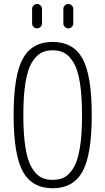

<svg xmlns="http://www.w3.org/2000/svg" viewBox="-20 -955 540 984"><path d="M310.1 -683.6Q285.2 -697.3 250 -697.3Q214.8 -697.3 189.9 -683.6Q165 -669.9 143.6 -635.3Q122.1 -600.6 110.8 -533.2Q99.6 -465.8 99.6 -364.7Q99.6 -263.7 110.8 -196.3Q122.1 -128.9 143.6 -94.2Q165 -59.6 189.9 -46.4Q214.8 -33.2 250 -33.2Q285.2 -33.2 310.1 -46.4Q335 -59.6 356.4 -94.2Q377.9 -128.9 389.2 -196.3Q400.4 -263.7 400.4 -364.7Q400.4 -465.8 389.2 -533.2Q377.9 -600.6 356.4 -635.3Q335 -669.9 310.1 -683.6ZM402.8 -75.7Q355.5 9.8 250 9.8Q144.5 9.8 97.2 -75.7Q49.8 -161.1 49.8 -365.2Q49.8 -569.3 97.2 -654.8Q144.5 -740.2 250 -740.2Q355.5 -740.2 402.8 -654.8Q450.2 -569.3 450.2 -365.2Q450.2 -161.1 402.8 -75.7ZM304.7 -910.2Q304.7 -919.9 312.5 -927.2Q320.3 -934.6 330.1 -934.6Q339.8 -934.6 347.7 -927.2Q355.5 -919.9 355.5 -910.2V-835Q355.5 -824.2 347.7 -816.9Q339.8 -809.6 330.1 -809.6Q320.3 -809.6 312.5 -816.9Q304.7 -824.2 304.7 -835ZM144.5 -910.2Q144.5 -919.9 152.3 -927.2Q160.2 -934.6 169.9 -934.6Q179.7 -934.6 187.5 -927.2Q195.3 -919.9 195.3 -910.2V-835Q195.3 -824.2 187.5 -816.9Q179.7 -809.6 169.9 -809.6Q160.2 -809.6 152.3 -816.9Q144.5 -824.2 144.5 -835Z"/></svg>

Font: Rounded Mgen+ 1mn light
Style: Regular
Weight: 200
Designer: [Source Han Sans]
Ryoko NISHIZUKA  (kana & ideographs); Paul D. Hunt (Latin, Greek & Cyrillic); Wenlong ZHANG  (bopomofo
Version: Version 1.059.20150602